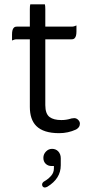

<svg xmlns="http://www.w3.org/2000/svg" viewBox="-20 -605 413 873"><path d="M214.8 149.9H225.1V160.2Q225.1 179.7 212.9 193.8Q206.1 201.7 201.9 205.1Q197.8 208.5 195.3 210.2Q192.9 211.9 190.4 213.9Q185.1 217.8 178.7 221.2Q171.4 227.1 171.4 234.4Q171.4 240.2 175 243.9Q178.7 247.6 183.6 247.6Q188 247.6 195.3 244.1Q256.3 207 256.3 146.5V114.3Q256.3 95.2 244.1 82.5Q232.9 71.8 216.8 71.8Q200.7 71.8 189 84Q177.2 96.2 177.2 112.8Q177.2 129.4 187.7 139.6Q198.2 149.9 214.8 149.9ZM117.7 -585.4Q115.7 -579.1 115.7 -563.5V-483.9H56.6Q47.4 -483.9 43 -479Q34.7 -471.2 34.7 -448.2V-420.9Q45.4 -426.3 56.6 -426.3H115.7V-119.1Q115.7 -61.5 145 -32.2Q177.7 0.5 249 0.5Q289.6 0.5 325.7 -16.1Q339.4 -23.9 342.3 -35.2Q343.3 -38.1 343.3 -43Q343.3 -52.2 335.4 -60.1Q327.6 -67.9 317.4 -67.9Q312 -67.9 304.7 -66.4Q302.2 -65.4 299.8 -64.9Q280.3 -59.1 258.8 -59.1Q224.1 -59.1 205.6 -72.8Q186 -87.4 186 -127V-426.3H305.7Q314.9 -426.3 319.3 -431.2Q327.6 -439 327.6 -461.9V-489.3Q316.9 -483.9 305.7 -483.9H186V-563.5Q186 -577.6 184.1 -585.4Z"/></svg>

Font: YuPearl-ExtraLight
Style: ExtraLight
Weight: 200
Designer: Max Yao
Foundry: Max-Everyday
Version: Version 1.011; ttfautohint (v1.8.3)